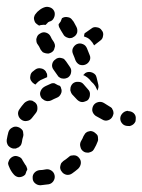

<svg xmlns="http://www.w3.org/2000/svg" viewBox="-30 -523 423 570"><path d="M132 -3Q130 -12 122 -17Q114 -22 105 -20Q96 -18 88 -18Q79 -17 73 -11Q66 -4 67 6Q67 15 74 21Q81 27 90 27Q102 26 115 24Q124 22 129 14Q134 6 132 -3ZM11 -5Q2 -15 -3 -28Q-5 -32 -6 -37Q-6 -41 -4 -45Q-3 -49 1 -53Q4 -56 8 -58Q16 -62 25 -58Q34 -55 37 -47Q41 -40 45 -34Q48 -31 49 -27Q51 -23 51 -19Q48 -15 47 -10Q46 -8 45 -5Q45 -5 44 -4Q43 -3 43 -3Q36 3 26 3Q17 2 11 -5ZM205 -54Q202 -58 198 -60Q194 -62 189 -62Q185 -62 180 -61Q176 -59 173 -56Q166 -50 158 -45Q155 -42 152 -39Q150 -35 149 -30Q148 -26 149 -22Q150 -17 153 -14Q158 -6 168 -4Q177 -3 184 -8Q194 -15 202 -22Q209 -29 210 -38Q211 -47 205 -54ZM260 -120Q258 -124 254 -127Q251 -130 247 -132Q243 -134 238 -134Q234 -133 230 -132Q226 -130 223 -127Q220 -123 218 -119Q215 -111 210 -103Q206 -95 209 -86Q211 -77 220 -72Q224 -70 228 -70Q232 -69 237 -71Q241 -72 245 -75Q248 -78 250 -82Q256 -92 260 -103Q262 -107 261 -112Q261 -116 260 -120ZM-10 -108Q-8 -120 -5 -131Q-2 -140 6 -144Q14 -149 23 -146Q27 -145 31 -142Q34 -140 37 -136Q39 -132 39 -127Q40 -123 39 -119Q36 -110 35 -101Q34 -96 32 -92Q29 -89 26 -86Q24 -85 21 -84Q19 -83 17 -82Q16 -82 15 -82Q13 -82 11 -82Q10 -82 10 -82Q9 -82 9 -82Q0 -84 -6 -91Q-11 -99 -10 -108ZM367 -155Q370 -158 372 -162Q373 -166 373 -171Q374 -180 367 -187Q360 -193 351 -193L350 -194Q346 -194 341 -192Q337 -190 334 -187Q331 -184 329 -180Q327 -176 327 -171Q327 -162 334 -155Q340 -149 350 -149H351Q355 -148 359 -150Q364 -152 367 -155ZM33 -168Q41 -162 50 -164Q59 -165 65 -173Q70 -180 76 -187Q82 -194 81 -204Q81 -213 74 -219Q70 -222 66 -224Q62 -225 57 -225Q53 -224 49 -222Q45 -220 42 -217Q34 -208 28 -199Q22 -191 24 -182Q26 -173 33 -168ZM304 -177Q306 -181 307 -186Q307 -190 306 -194Q304 -199 302 -202Q299 -205 295 -207Q287 -212 279 -217Q271 -222 262 -220Q253 -218 248 -211Q243 -203 244 -194Q246 -185 254 -179Q264 -173 274 -168Q282 -163 291 -166Q300 -169 304 -177ZM214 -220Q219 -220 223 -222Q227 -223 231 -226Q237 -233 237 -242Q238 -251 231 -258Q225 -265 218 -273Q212 -280 203 -280Q193 -281 186 -275Q183 -272 181 -268Q179 -264 179 -259Q178 -255 180 -251Q181 -247 184 -243Q191 -235 199 -227Q202 -224 206 -222Q210 -220 214 -220ZM90 -251Q87 -243 92 -234Q94 -230 98 -228Q101 -225 105 -224Q110 -222 114 -223Q118 -223 122 -225Q126 -227 130 -229Q135 -231 139 -233Q147 -236 151 -245Q155 -253 151 -262Q151 -264 150 -265Q149 -267 148 -268Q141 -270 135 -274Q133 -275 131 -276Q129 -276 127 -276Q124 -276 122 -275Q117 -273 111 -270Q106 -268 101 -265Q93 -260 90 -251ZM247 -306Q251 -304 254 -300Q256 -296 257 -292Q260 -281 262 -271Q263 -266 262 -262Q261 -258 259 -254Q258 -257 257 -259Q254 -267 248 -274Q241 -280 235 -288Q229 -294 222 -298Q220 -299 217 -300Q220 -303 223 -306Q226 -308 230 -309Q235 -310 239 -309Q244 -308 247 -306ZM90 -285Q83 -281 77 -274Q76 -273 76 -272Q72 -273 69 -276Q66 -278 64 -281Q58 -288 60 -297Q61 -307 69 -312L74 -316Q82 -322 91 -320Q100 -319 106 -311Q106 -311 106 -311Q106 -311 106 -311Q107 -308 109 -305Q110 -303 110 -300Q110 -297 110 -294Q106 -292 101 -290Q96 -288 90 -285ZM155 -290Q160 -289 164 -290Q168 -291 172 -293Q180 -299 181 -308Q183 -317 177 -325Q172 -333 166 -341Q163 -345 160 -348Q156 -350 151 -351Q147 -352 143 -351Q138 -350 135 -347Q127 -342 125 -333Q123 -324 129 -316Q135 -307 141 -299Q143 -295 147 -293Q151 -290 155 -290ZM198 -392Q190 -388 186 -379Q183 -371 187 -362Q191 -353 194 -344Q198 -335 206 -331Q215 -328 223 -331Q228 -333 231 -336Q234 -339 236 -343Q238 -347 238 -351Q238 -356 236 -360Q232 -370 228 -380Q224 -389 216 -392Q207 -396 198 -392ZM86 -385 91 -375Q94 -371 97 -368Q101 -366 105 -365Q109 -364 114 -364Q118 -365 122 -367Q126 -369 129 -373Q131 -376 132 -381Q134 -385 133 -390Q132 -394 130 -398L124 -407Q122 -411 120 -415Q116 -423 107 -426Q98 -429 90 -424Q86 -422 83 -419Q80 -415 79 -411Q77 -407 78 -402Q78 -398 80 -394Q83 -389 86 -385ZM272 -433Q278 -426 276 -417Q275 -407 267 -402L249 -388Q249 -389 249 -389Q245 -397 239 -403Q233 -410 224 -413Q221 -414 219 -415Q220 -417 220 -420Q221 -422 221 -424L241 -438Q248 -444 257 -442Q267 -441 272 -433ZM171 -472Q162 -474 154 -469Q154 -469 154 -469Q154 -469 154 -469Q152 -464 150 -459Q147 -455 144 -451Q144 -447 145 -444Q146 -441 148 -438Q149 -436 150 -434L158 -421Q160 -417 163 -415Q167 -412 171 -411Q175 -409 180 -410Q184 -410 188 -413Q196 -417 199 -426Q201 -435 197 -443L190 -456Q188 -460 185 -463Q180 -471 171 -472ZM108 -452Q110 -453 111 -455Q112 -456 113 -457Q115 -458 117 -459Q126 -461 130 -470Q134 -478 132 -487Q129 -496 121 -500Q112 -504 104 -502Q94 -499 87 -493Q80 -488 76 -482Q73 -479 72 -475Q70 -470 71 -466Q72 -461 74 -457Q76 -454 80 -451Q81 -450 83 -449Q84 -448 86 -447Q91 -449 95 -449Q100 -450 105 -449Q107 -450 108 -452Z"/></svg>

Font: FRB American Cursive Guidelines Arrows Dashed Extrabold
Style: Bold Italic
Weight: 800
Italic angle: -25°
Version: Version 2.0;Modular Font Editor K font №1